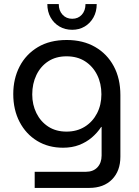

<svg xmlns="http://www.w3.org/2000/svg" viewBox="-20 -718 680 941"><path d="M150 203V124H400Q437 124 457.5 102Q478 80 478 44V-96H476Q457 -67 430 -44Q403 -21 368 -7.5Q333 6 289 6Q217 6 162 -27.5Q107 -61 76 -120.5Q45 -180 45 -257Q45 -332 76 -392Q107 -452 165.5 -487Q224 -522 307 -522Q387 -522 446 -488Q505 -454 537.5 -393.5Q570 -333 570 -252V50Q570 120 529 161.5Q488 203 417 203ZM306 -73Q357 -73 395.5 -97Q434 -121 455.5 -162.5Q477 -204 477 -256Q477 -309 456 -351Q435 -393 397 -417.5Q359 -442 306 -442Q254 -442 216.5 -417.5Q179 -393 158.5 -350.5Q138 -308 138 -255Q138 -205 158.5 -163.5Q179 -122 216.5 -97.5Q254 -73 306 -73ZM334 -572Q299 -572 271.5 -588Q244 -604 228 -632.5Q212 -661 212 -698H268Q268 -666 286.5 -646Q305 -626 334 -626Q363 -626 381 -646Q399 -666 399 -698H454Q454 -661 438 -632.5Q422 -604 395 -588Q368 -572 334 -572Z"/></svg>

Font: MuseoModerno Thin
Style: Regular
Weight: 400
Version: Version 1.003